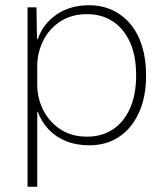

<svg xmlns="http://www.w3.org/2000/svg" viewBox="-20 -545 632 732"><path d="M85 167V-517H119L121 -396H124Q144 -454 195.5 -489.5Q247 -525 320 -525Q368 -525 408 -506.5Q448 -488 477 -453.5Q506 -419 521.5 -369.5Q537 -320 537 -258Q537 -175 509.5 -115Q482 -55 433.5 -23Q385 9 320 9Q271 9 231.5 -7Q192 -23 165 -52Q138 -81 124 -119H122V167ZM312 -24Q368 -24 410 -51.5Q452 -79 475.5 -131.5Q499 -184 499 -258Q499 -332 475.5 -384Q452 -436 410 -463.5Q368 -491 312 -491Q252 -491 209.5 -463Q167 -435 144.5 -389.5Q122 -344 122 -293V-222Q122 -171 144.5 -126Q167 -81 209.5 -52.5Q252 -24 312 -24Z"/></svg>

Font: Mona Sans ExtraLight
Style: Regular
Weight: 200
Designer: Deni Anggara
Foundry: GitHub
Version: Version 2.000